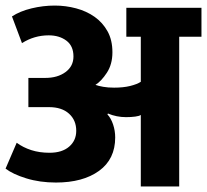

<svg xmlns="http://www.w3.org/2000/svg" viewBox="-20 -670 744 690"><path d="M23 -611Q52 -630 93.5 -640Q135 -650 177 -650Q216 -650 253.5 -640Q291 -630 320 -609.5Q349 -589 366.5 -557.5Q384 -526 384 -482Q384 -439 364 -408.5Q344 -378 323 -365Q334 -361 351 -358Q368 -355 390 -355Q423 -355 447.5 -361Q472 -367 486 -376V-538H434V-642H704V-538H624V0H486V-257Q481 -253 466 -251Q451 -249 433 -249Q399 -249 368 -262L366 -259Q379 -245 386.5 -222.5Q394 -200 394 -176Q394 -98 336 -56Q278 -14 181 -14Q123 -14 74.5 -29Q26 -44 0 -64L40 -157Q63 -140 92.5 -130.5Q122 -121 158 -121Q203 -121 228.5 -143Q254 -165 254 -200Q254 -238 228 -261.5Q202 -285 156 -285H82V-390H143Q187 -390 215.5 -411Q244 -432 244 -467Q244 -505 218.5 -524Q193 -543 155 -543Q103 -543 59 -515Z"/></svg>

Font: Ek Mukta ExtraBold
Style: Regular
Weight: 800
Designer: Girish Dalvi and Yashodeep Gholap
Foundry: Ek Type
Version: Version 2.538;PS 1.002;hotconv 16.6.51;makeotf.lib2.5.65220;